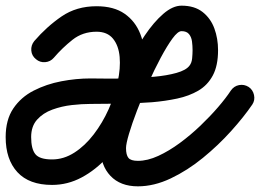

<svg xmlns="http://www.w3.org/2000/svg" viewBox="-54 -609 918 678"><path d="M136 -405Q124 -391 105.5 -389.5Q87 -388 73 -400Q58 -412 56.5 -430.5Q55 -449 67 -464Q111 -515 163.5 -551Q216 -587 287 -587Q348 -587 386 -560.5Q424 -534 441.5 -489Q459 -444 458.5 -387.5Q458 -331 441.5 -271Q425 -211 395.5 -155Q366 -99 325 -54Q284 -9 234.5 17.5Q185 44 130 44Q49 44 7.5 -1Q-34 -46 -34 -125Q-34 -186 -7 -226Q20 -266 65 -289Q110 -312 162.5 -322Q215 -332 265 -332Q282 -332 318.5 -331.5Q355 -331 400.5 -332.5Q446 -334 490.5 -338Q535 -342 569 -351.5Q603 -361 615 -377Q623 -387 624.5 -403Q626 -419 626 -432Q626 -447 624 -462.5Q622 -478 613.5 -488.5Q605 -499 587 -499Q574 -499 555 -473Q536 -447 513.5 -405Q491 -363 469.5 -314.5Q448 -266 430 -219Q412 -172 401.5 -136.5Q391 -101 391 -86Q391 -62 399.5 -51.5Q408 -41 433 -41Q467 -41 505 -58.5Q543 -76 581 -104Q619 -132 653.5 -165Q688 -198 716 -230.5Q744 -263 761 -289Q772 -305 790 -308.5Q808 -312 824 -302Q839 -292 843 -273.5Q847 -255 837 -240Q807 -196 762 -146Q717 -96 662.5 -51.5Q608 -7 549 21Q490 49 433 49Q371 49 336 12Q301 -25 301 -86Q301 -114 313 -161Q325 -208 347 -265Q369 -322 397 -379Q425 -436 457 -483.5Q489 -531 522.5 -560Q556 -589 587 -589Q633 -589 661.5 -566.5Q690 -544 703 -508.5Q716 -473 716 -432Q716 -377 697.5 -342.5Q679 -308 646.5 -289Q614 -270 572 -261Q530 -252 483 -248Q429 -244 374 -243Q319 -242 265 -242Q235 -242 199.5 -238Q164 -234 131 -222Q98 -210 77 -186.5Q56 -163 56 -125Q56 -83 71 -64.5Q86 -46 130 -46Q171 -46 208.5 -70Q246 -94 277 -134.5Q308 -175 329.5 -223Q351 -271 361.5 -319.5Q372 -368 368.5 -408Q365 -448 345 -472.5Q325 -497 287 -497Q238 -497 202 -468.5Q166 -440 136 -405Q136 -405 136 -405Q136 -405 136 -405Z"/></svg>

Font: FRB American Cursive Black
Style: Bold Italic
Weight: 900
Italic angle: -25°
Version: Version 2.0;Modular Font Editor K font №1